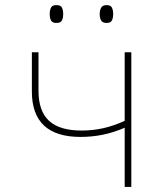

<svg xmlns="http://www.w3.org/2000/svg" viewBox="-20 -733 640 753"><path d="M469 0V-232Q425 -213 382.5 -204.5Q340 -196 296 -196Q105 -196 105 -374V-528H131V-377Q131 -297 172.5 -259Q214 -221 300 -221Q343 -221 384 -230Q425 -239 469 -259V-528H495V0ZM398 -643Q382 -643 376.5 -653Q371 -663 371 -678Q371 -692 376.5 -702.5Q382 -713 398 -713Q415 -713 419.5 -702Q424 -691 424 -678Q424 -665 419.5 -654Q415 -643 398 -643ZM201 -643Q185 -643 180 -653Q175 -663 175 -678Q175 -693 180 -703Q185 -713 201 -713Q219 -713 223.5 -702Q228 -691 228 -678Q228 -665 223.5 -654Q219 -643 201 -643Z"/></svg>

Font: Noto Sans Mono Thin
Style: Regular
Weight: 100
Designer: Monotype Design Team
Foundry: Monotype Imaging Inc.
Version: Version 2.014